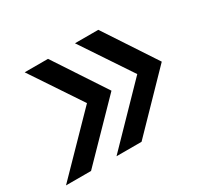

<svg xmlns="http://www.w3.org/2000/svg" viewBox="-120 -669 826 777"><g transform="rotate(-30 293.0 -280.0)"><path d="M222 -40 461 -286 305 -520H414L572 -280L339 -40ZM-14 -40 226 -286 70 -520H179L337 -280L103 -40Z"/></g></svg>

Font: JetBrains Mono NL Medium
Style: Italic
Weight: 500
Italic angle: -9°
Monospace: yes
Designer: Philipp Nurullin, Konstantin Bulenkov
Foundry: JetBrains
Version: Version 2.305; ttfautohint (v1.8.4.7-5d5b)